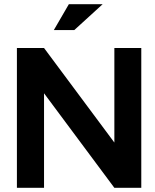

<svg xmlns="http://www.w3.org/2000/svg" viewBox="-20 -900 743 920"><path d="M61 -670V0H191V-453L528 0H657V-670H528V-217L191 -670ZM238 -756H336L472 -880H310Z"/></svg>

Font: LT Wave Alt Bold
Style: Regular
Weight: 700
Designer: Daniel Lyons
Version: Version 2.5 (Glyphs App)